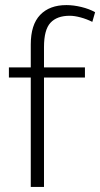

<svg xmlns="http://www.w3.org/2000/svg" viewBox="-20 -735 394 755"><path d="M241 -715Q269 -715 300 -707.5Q331 -700 354 -687L343 -649Q321 -660 297 -666.5Q273 -673 254 -673Q204 -673 178.5 -645.5Q153 -618 153 -550V-470H314V-430H153V0H101V-430H15V-470H101V-560Q101 -638 138 -676.5Q175 -715 241 -715Z"/></svg>

Font: Ek Mukta ExtraLight
Style: Regular
Weight: 275
Designer: Girish Dalvi and Yashodeep Gholap
Foundry: Ek Type
Version: Version 2.538;PS 1.002;hotconv 16.6.51;makeotf.lib2.5.65220;